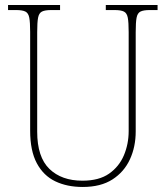

<svg xmlns="http://www.w3.org/2000/svg" viewBox="-20 -734 661 764"><path d="M309 10Q247 10 200 -12.5Q153 -35 126.5 -84.5Q100 -134 100 -214V-607Q100 -645 96.5 -663.5Q93 -682 81 -688Q69 -694 44 -694H12V-714H219V-694H184Q159 -694 147 -688Q135 -682 131.5 -663.5Q128 -645 128 -606V-210Q128 -109 176.5 -62Q225 -15 308 -15Q374 -15 414 -43Q454 -71 473 -116Q492 -161 492 -213V-606Q492 -645 488.5 -663.5Q485 -682 473 -688Q461 -694 436 -694H401V-714H607V-694H576Q551 -694 539 -688Q527 -682 523.5 -663.5Q520 -645 520 -606V-211Q520 -150 497 -100Q474 -50 427.5 -20Q381 10 309 10Z"/></svg>

Font: Noto Serif Khmer SemiCondensed Thin
Style: Regular
Weight: 250
Width: 4
Designer: Danh Hong and the Monotype Design Team
Foundry: Monotype Imaging Inc.
Version: Version 2.004